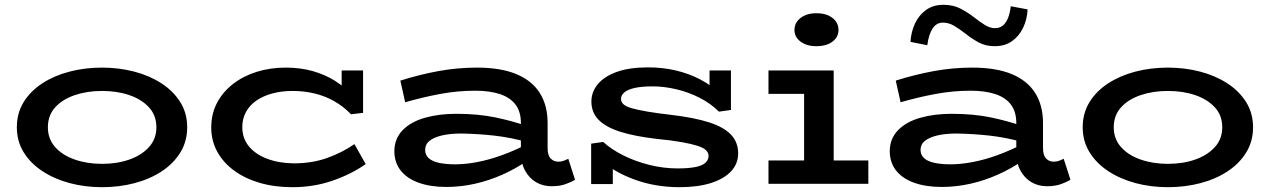

<svg xmlns="http://www.w3.org/2000/svg" viewBox="-20 -764 5278 798"><path d="M404 14Q333 14 269.5 -3Q206 -20 156.5 -52.5Q107 -85 78.5 -131Q50 -177 50 -235Q50 -294 78.5 -340Q107 -386 156.5 -418Q206 -450 269.5 -466.5Q333 -483 404 -483Q474 -483 537.5 -466.5Q601 -450 650.5 -418Q700 -386 729 -340Q758 -294 758 -235Q758 -177 730 -131Q702 -85 653 -52.5Q604 -20 540 -3Q476 14 404 14ZM404 -83Q467 -83 518 -101Q569 -119 599.5 -153Q630 -187 630 -235Q630 -284 599.5 -317.5Q569 -351 518 -368.5Q467 -386 404 -386Q342 -386 290.5 -368.5Q239 -351 209 -317.5Q179 -284 179 -235Q179 -187 209 -153Q239 -119 290.5 -101Q342 -83 404 -83Z M1195 14Q1121 14 1059.5 -4Q998 -22 953 -55Q908 -88 883 -133.5Q858 -179 858 -234Q858 -291 882 -336.5Q906 -382 948.5 -415Q991 -448 1047 -465.5Q1103 -483 1167 -483Q1229 -483 1280 -468.5Q1331 -454 1372.5 -428Q1414 -402 1443 -367L1400 -366V-471H1489V-295L1439 -289Q1407 -322 1369 -343.5Q1331 -365 1287.5 -375.5Q1244 -386 1196 -386Q1150 -386 1111.5 -375.5Q1073 -365 1045 -345.5Q1017 -326 1002 -298Q987 -270 987 -236Q987 -190 1014 -156.5Q1041 -123 1089.5 -104.5Q1138 -86 1200 -85Q1276 -85 1338.5 -107Q1401 -129 1453 -165L1500 -82Q1440 -40 1362 -13Q1284 14 1195 14Z M2272 10Q2236 10 2207.5 -7Q2179 -24 2162 -55.5Q2145 -87 2145 -129V-252Q2145 -300 2122.5 -329.5Q2100 -359 2057.5 -373Q2015 -387 1955 -387Q1882 -387 1809.5 -373.5Q1737 -360 1664 -339L1644 -429Q1723 -454 1802 -468.5Q1881 -483 1962 -483Q2061 -483 2126 -456Q2191 -429 2223.5 -377.5Q2256 -326 2256 -253V-149Q2256 -118 2269 -105Q2282 -92 2300 -92Q2313 -92 2323.5 -96Q2334 -100 2342 -104L2370 -17Q2354 -7 2330 1.5Q2306 10 2272 10ZM1835 13Q1770 13 1721.5 -4Q1673 -21 1646 -54.5Q1619 -88 1619 -137Q1620 -189 1654 -223.5Q1688 -258 1746 -274.5Q1804 -291 1876 -291Q1967 -291 2039 -276Q2111 -261 2173 -239V-173Q2101 -193 2033 -200.5Q1965 -208 1896 -209Q1850 -209 1816.5 -201Q1783 -193 1765 -178.5Q1747 -164 1747 -141Q1747 -120 1762 -106.5Q1777 -93 1805.5 -87Q1834 -81 1872 -81Q1914 -81 1964 -90.5Q2014 -100 2067.5 -119.5Q2121 -139 2173 -166L2171 -96Q2124 -63 2069 -38.5Q2014 -14 1955 -0.5Q1896 13 1835 13Z M2804 14Q2754 14 2707 6Q2660 -2 2616.5 -18Q2573 -34 2537 -55Q2501 -76 2474 -104L2527 -117V1H2437V-167L2487 -174Q2521 -143 2571 -118Q2621 -93 2679.5 -78.5Q2738 -64 2796 -64Q2843 -64 2871.5 -70Q2900 -76 2912.5 -88Q2925 -100 2925 -116Q2925 -129 2914.5 -139.5Q2904 -150 2879 -158Q2854 -166 2812 -173.5Q2770 -181 2707 -187Q2615 -198 2556 -217Q2497 -236 2467.5 -266.5Q2438 -297 2438 -342Q2438 -382 2464.5 -414Q2491 -446 2543 -465Q2595 -484 2674 -484Q2733 -484 2787.5 -471.5Q2842 -459 2890 -434Q2938 -409 2977 -370L2929 -352V-471H3018V-307L2968 -300Q2934 -334 2888 -357.5Q2842 -381 2791 -393Q2740 -405 2692 -405Q2647 -405 2618 -398.5Q2589 -392 2575 -380Q2561 -368 2561 -353Q2561 -340 2571.5 -330.5Q2582 -321 2606.5 -314Q2631 -307 2672 -300Q2713 -293 2774 -286Q2866 -275 2927 -255.5Q2988 -236 3018 -204.5Q3048 -173 3048 -126Q3048 -84 3019 -52.5Q2990 -21 2935.5 -3.5Q2881 14 2804 14Z M3322 -30V-471H3445V-30ZM3174 0V-97H3589V0ZM3174 -374V-471H3413V-374ZM3373 -572Q3333 -572 3307.5 -591Q3282 -610 3282 -639Q3282 -670 3307.5 -689.5Q3333 -709 3373 -709Q3415 -709 3440 -689.5Q3465 -670 3465 -639Q3465 -610 3440 -591Q3415 -572 3373 -572Z M4331 10Q4295 10 4266.5 -7Q4238 -24 4221 -55.5Q4204 -87 4204 -129V-252Q4204 -300 4181.5 -329.5Q4159 -359 4116.5 -373Q4074 -387 4014 -387Q3941 -387 3868.5 -373.5Q3796 -360 3723 -339L3703 -429Q3782 -454 3861 -468.5Q3940 -483 4021 -483Q4120 -483 4185 -456Q4250 -429 4282.5 -377.5Q4315 -326 4315 -253V-149Q4315 -118 4328 -105Q4341 -92 4359 -92Q4372 -92 4382.5 -96Q4393 -100 4401 -104L4429 -17Q4413 -7 4389 1.5Q4365 10 4331 10ZM3894 13Q3829 13 3780.5 -4Q3732 -21 3705 -54.5Q3678 -88 3678 -137Q3679 -189 3713 -223.5Q3747 -258 3805 -274.5Q3863 -291 3935 -291Q4026 -291 4098 -276Q4170 -261 4232 -239V-173Q4160 -193 4092 -200.5Q4024 -208 3955 -209Q3909 -209 3875.5 -201Q3842 -193 3824 -178.5Q3806 -164 3806 -141Q3806 -120 3821 -106.5Q3836 -93 3864.5 -87Q3893 -81 3931 -81Q3973 -81 4023 -90.5Q4073 -100 4126.5 -119.5Q4180 -139 4232 -166L4230 -96Q4183 -63 4128 -38.5Q4073 -14 4014 -0.5Q3955 13 3894 13ZM4114 -572Q4077 -572 4048 -587.5Q4019 -603 3993 -624Q3967 -644 3945 -657Q3923 -670 3899 -670Q3872 -670 3856 -645.5Q3840 -621 3834 -576L3764 -590Q3767 -633 3783.5 -667.5Q3800 -702 3829.5 -723Q3859 -744 3901 -744Q3942 -744 3972.5 -728Q4003 -712 4030 -691Q4054 -672 4074.5 -659.5Q4095 -647 4116 -647Q4136 -647 4149.5 -659Q4163 -671 4170.5 -691.5Q4178 -712 4181 -738L4251 -725Q4249 -683 4232 -648Q4215 -613 4185.5 -592.5Q4156 -572 4114 -572Z M4834 14Q4763 14 4699.5 -3Q4636 -20 4586.5 -52.5Q4537 -85 4508.5 -131Q4480 -177 4480 -235Q4480 -294 4508.5 -340Q4537 -386 4586.5 -418Q4636 -450 4699.5 -466.5Q4763 -483 4834 -483Q4904 -483 4967.5 -466.5Q5031 -450 5080.5 -418Q5130 -386 5159 -340Q5188 -294 5188 -235Q5188 -177 5160 -131Q5132 -85 5083 -52.5Q5034 -20 4970 -3Q4906 14 4834 14ZM4834 -83Q4897 -83 4948 -101Q4999 -119 5029.5 -153Q5060 -187 5060 -235Q5060 -284 5029.5 -317.5Q4999 -351 4948 -368.5Q4897 -386 4834 -386Q4772 -386 4720.5 -368.5Q4669 -351 4639 -317.5Q4609 -284 4609 -235Q4609 -187 4639 -153Q4669 -119 4720.5 -101Q4772 -83 4834 -83Z"/></svg>

Font: BioRhyme SemiExpanded SemiBold
Style: Regular
Weight: 600
Width: 6
Designer: Aoife Mooney
Foundry: Aoife Mooney Type
Version: Version 1.600;gftools[0.9.33]